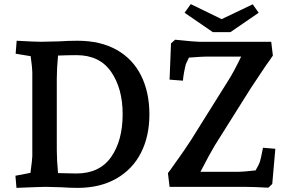

<svg xmlns="http://www.w3.org/2000/svg" viewBox="-20 -908 1421 933"><path d="M55 -54 128 -68Q137 -136 137 -149V-557Q137 -577 129 -635L56 -647L61 -710Q151 -705 178 -705Q207 -705 267 -707Q312 -710 357 -710Q468 -710 546.5 -666Q625 -622 665.5 -541Q706 -460 706 -352Q706 -246 665 -165.5Q624 -85 545 -40Q466 5 357 5Q320 5 279 2Q227 0 201 0Q178 0 60 5ZM262 -67Q286 -67 300 -66L351 -65Q464 -65 520 -145Q576 -225 576 -353Q576 -478 520 -559Q464 -640 352 -640Q310 -640 262 -638Q256 -574 256 -527V-179Q256 -131 262 -67ZM1169 0H804L796 -67L809 -84Q887 -193 908 -227L1090 -518Q1113 -553 1152 -633H982Q961 -633 898 -628L883 -596Q879 -581 874.5 -557Q870 -533 869 -516L804 -521L811 -697L831 -715L852 -713Q917 -706 946 -705H1298L1306 -638Q1288 -611 1273 -591L1199 -480L1023 -200Q1000 -162 954 -73H1137Q1159 -73 1222 -80Q1239 -109 1243 -122Q1247 -134 1258 -190L1318 -185L1303 -14L1284 4Q1208 0 1169 0ZM1057 -815 1208 -887 1237 -846 1100 -752H1014L877 -846L907 -888Z"/></svg>

Font: Andada Pro
Style: Bold
Weight: 700
Designer: Carolina Giovagnoli
Foundry: Huerta Tipografica
Version: Version 3.005; ttfautohint (v1.8.4)